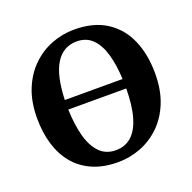

<svg xmlns="http://www.w3.org/2000/svg" viewBox="-105 -658 776 775"><g transform="rotate(-20 283.0 -271.0)"><path d="M276 11Q213.5 11 166.8 -9.5Q120 -30 89.2 -67.2Q58.5 -104.5 43.2 -155.5Q28 -206.5 28 -267.5Q28 -337.5 49.8 -391Q71.5 -444.5 108.8 -480.5Q146 -516.5 193 -534.8Q240 -553 290 -553Q374 -553 429 -517.2Q484 -481.5 511 -418.8Q538 -356 538 -275Q538 -204 516.2 -150.2Q494.5 -96.5 457.2 -60.8Q420 -25 373.2 -7Q326.5 11 276 11ZM284 -37.5Q323.5 -37.5 350.8 -61.5Q378 -85.5 392.5 -134.5Q407 -183.5 407.5 -257.5H158.5Q160.5 -194 173.5 -144.2Q186.5 -94.5 213.5 -66Q240.5 -37.5 284 -37.5ZM158.5 -298.5H406.5Q404 -358 391 -404.5Q378 -451 351.8 -477.8Q325.5 -504.5 284 -504.5Q226 -504.5 194 -453.8Q162 -403 158.5 -298.5Z"/></g></svg>

Font: Merriweather 60pt SemiBold
Style: Regular
Weight: 600
Version: Version 2.100